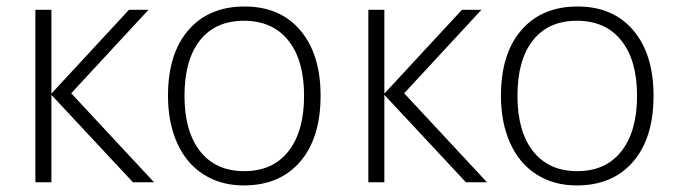

<svg xmlns="http://www.w3.org/2000/svg" viewBox="-20 -561 2090 591"><path d="M88.9 0V-530.8H138.2V-272.9L377 -530.8H437L199.2 -273.9L454.1 0H389.2L138.2 -269V0Z M497.1 -266.1Q497.1 -396 560.1 -468.5Q623 -541 732.9 -541Q842.3 -541 904.5 -467.5Q966.8 -394 966.8 -266.1Q966.8 -136.2 903.8 -63.2Q840.8 9.8 730 9.8Q660.2 9.8 606.9 -23.9Q553.7 -57.6 525.4 -120.6Q497.1 -183.6 497.1 -266.1ZM547.9 -266.1Q547.9 -156.7 595.9 -95.5Q644 -34.2 731.9 -34.2Q819.8 -34.2 867.9 -95.5Q916 -156.7 916 -266.1Q916 -376 867.4 -436.5Q818.8 -497.1 731 -497.1Q643.1 -497.1 595.5 -436.8Q547.9 -376.5 547.9 -266.1Z M1113.8 0V-530.8H1163.1V-272.9L1401.9 -530.8H1461.9L1224.1 -273.9L1479 0H1414.1L1163.1 -269V0Z M1522 -266.1Q1522 -396 1585 -468.5Q1647.9 -541 1757.8 -541Q1867.2 -541 1929.4 -467.5Q1991.7 -394 1991.7 -266.1Q1991.7 -136.2 1928.7 -63.2Q1865.7 9.8 1754.9 9.8Q1685.1 9.8 1631.8 -23.9Q1578.6 -57.6 1550.3 -120.6Q1522 -183.6 1522 -266.1ZM1572.8 -266.1Q1572.8 -156.7 1620.8 -95.5Q1668.9 -34.2 1756.8 -34.2Q1844.7 -34.2 1892.8 -95.5Q1940.9 -156.7 1940.9 -266.1Q1940.9 -376 1892.3 -436.5Q1843.8 -497.1 1755.9 -497.1Q1668 -497.1 1620.4 -436.8Q1572.8 -376.5 1572.8 -266.1Z"/></svg>

Font: Open Sans Light
Style: Regular
Weight: 300
Foundry: Ascender Corporation
Version: Version 1.10